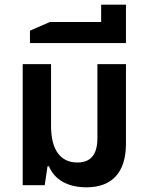

<svg xmlns="http://www.w3.org/2000/svg" viewBox="-20 -791 627 820"><path d="M349 9C459 9 518 -55 518 -178V-517H396V-201C396 -129 366 -97 310 -97C239 -97 198 -150 198 -253V-517H77V0H171L183 -81H189C211 -27 265 9 349 9Z M412 -771V-697H193L108 -660V-607H518V-771Z"/></svg>

Font: Noto Sans Thai UI SemiCondensed Semi
Style: Regular
Weight: 600
Width: 4
Designer: Monotype Design Team
Foundry: Monotype Imaging Inc.
Version: Version 1.901